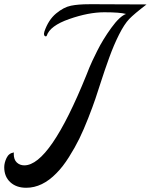

<svg xmlns="http://www.w3.org/2000/svg" viewBox="-105 -718 713 908"><path d="M-39 3 -40 9Q-40 37 -25.5 50.5Q-11 64 10 64Q131 64 304 -364Q307 -372 317.5 -398Q328 -424 355 -478Q382 -532 421.5 -586.5Q461 -641 491 -652Q462 -660 388 -660Q314 -660 222.5 -628Q131 -596 116 -549Q114 -546 112 -546Q103 -546 103 -559Q103 -561 105 -569Q124 -624 160 -654Q196 -684 230.5 -691Q265 -698 316 -698H363L588 -697Q529 -652 506 -628Q483 -604 458 -554.5Q433 -505 411 -444Q389 -383 374 -336Q359 -289 346.5 -252Q334 -215 312.5 -160Q291 -105 270.5 -63Q250 -21 221 25Q192 71 162 101Q95 170 19 170Q-28 170 -56.5 143.5Q-85 117 -85 73Q-85 52 -74 29Q-63 6 -39 3Z"/></svg>

Font: Playball
Style: Regular
Weight: 400
Designer: Robert E. Leuschke
Foundry: Robert E. Leuschke
Version: Version 1.001